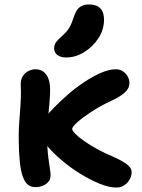

<svg xmlns="http://www.w3.org/2000/svg" viewBox="-20 -830 636 862"><path d="M502 12Q470 12 428 -5Q386 -22 342 -49Q298 -76 260 -108Q222 -140 197 -169Q180 -187 170.5 -206.5Q161 -226 161 -245Q161 -261 167 -276.5Q173 -292 188 -308Q198 -322 223.5 -348Q249 -374 282.5 -403.5Q316 -433 354.5 -459Q393 -485 431 -502Q469 -519 501 -519Q518 -519 531.5 -510Q545 -501 553 -487Q561 -473 561 -458Q561 -432 538.5 -413Q516 -394 485 -380Q431 -355 390 -328Q349 -301 326.5 -280.5Q304 -260 304 -251Q304 -244 318 -229.5Q332 -215 357.5 -197Q383 -179 416.5 -160.5Q450 -142 489 -126Q509 -117 528 -106.5Q547 -96 559 -84Q571 -72 571 -57Q571 -40 562 -24Q553 -8 537.5 2Q522 12 502 12ZM139 10Q107 10 91 -18Q75 -46 69.5 -98.5Q64 -151 64 -225Q64 -250 66.5 -283Q69 -316 71.5 -351Q74 -386 74 -416Q74 -424 73.5 -433.5Q73 -443 73 -452Q73 -474 83 -489Q93 -504 108.5 -511.5Q124 -519 139 -519Q171 -519 188 -494.5Q205 -470 205 -429Q205 -398 201.5 -361.5Q198 -325 194.5 -289Q191 -253 191 -225Q191 -175 195 -139.5Q199 -104 203 -80.5Q207 -57 207 -43Q207 -25 197 -13.5Q187 -2 172 4Q157 10 139 10ZM278 -572Q251 -572 237 -583.5Q223 -595 223 -613Q223 -629 232 -641Q241 -653 258 -668Q282 -689 292.5 -708Q303 -727 312 -756Q323 -788 339.5 -799Q356 -810 379 -810Q413 -810 430 -793Q447 -776 447 -742Q447 -697 422 -658.5Q397 -620 358 -596Q319 -572 278 -572Z"/></svg>

Font: Shantell Sans SemiBold
Style: Regular
Weight: 600
Designer: Stephen Nixon, Anya Danilova, Shantell Martin
Foundry: Arrow Type
Version: Version 1.011;[c5ecc13dd]